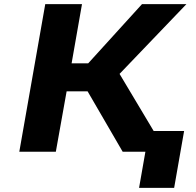

<svg xmlns="http://www.w3.org/2000/svg" viewBox="-20 -731 944 925"><path d="M402 -291 571 0H780L556 -375L878 -711H664L405 -426H325L375 -711H198L73 0H249L301 -291ZM819 174 867 -100H698L650 174Z"/></svg>

Font: Asimov
Style: XWidIt
Weight: 500
Designer: Google
Version: Version 2.000980; 2014